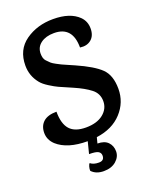

<svg xmlns="http://www.w3.org/2000/svg" viewBox="-164 -789 862 1084"><g transform="rotate(-20 266.5 -247.5)"><path d="M58 -40Q25 -71 25 -112.5Q25 -154 51.5 -178Q78 -202 131 -202Q131 -129 161.5 -95Q192 -61 258 -61Q324 -61 362 -91.5Q400 -122 400 -168Q400 -214 364 -242Q328 -270 268 -296Q208 -322 189 -330.5Q170 -339 139 -358.5Q108 -378 94 -396Q55 -444 55 -506Q55 -601 125 -650.5Q195 -700 291 -700Q393 -700 444 -650Q473 -621 473 -578Q473 -535 447 -513Q421 -491 380 -497Q380 -624 269 -624Q220 -624 189.5 -601.5Q159 -579 159 -540Q159 -510 173 -495.5Q187 -481 194 -474.5Q201 -468 220.5 -457.5Q240 -447 248.5 -443Q257 -439 283.5 -427.5Q310 -416 319 -412Q421 -367 462.5 -326Q504 -285 504 -204Q504 -123 448.5 -62.5Q393 -2 296 11L287 46Q329 46 350 68Q371 90 371 123Q371 156 343 180.5Q315 205 268.5 205Q222 205 196 177Q195 166 199 152Q203 138 208 135Q226 150 258.5 150Q291 150 291 120Q291 103 277 94.5Q263 86 222 86L240 15Q119 15 58 -40Z"/></g></svg>

Font: Karma
Style: Bold
Weight: 700
Designer: Joana Correia
Foundry: Indian Type Foundry
Version: Version 1.202;PS 1.0;hotconv 1.0.78;makeotf.lib2.5.61930; tt